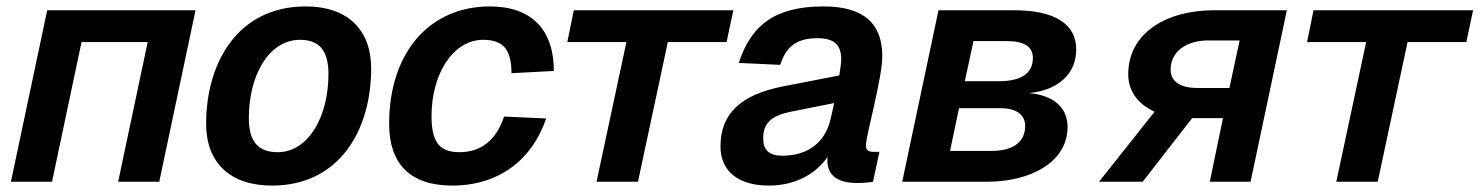

<svg xmlns="http://www.w3.org/2000/svg" viewBox="-20 -566 4608 598"><path d="M14 0H142L234 -435H440L348 0H476L589 -534H127Z M827 12C1036 12 1136 -159 1136 -353C1136 -471 1065 -546 932 -546C723 -546 622 -374 622 -180C622 -62 694 12 827 12ZM845 -92C785 -92 755 -124 755 -198C755 -334 819 -442 914 -442C974 -442 1003 -409 1003 -336C1003 -200 939 -92 845 -92Z M1389 12C1534 12 1638 -69 1681 -197L1550 -203C1525 -128 1477 -92 1411 -92C1350 -92 1324 -122 1324 -204C1324 -336 1391 -442 1485 -442C1547 -442 1573 -412 1573 -338L1705 -345C1705 -471 1638 -546 1506 -546C1319 -546 1192 -404 1192 -180C1192 -56 1257 12 1389 12Z M1838 0H1967L2060 -435H2243L2264 -534H1767L1747 -435H1931Z M2557 -66C2557 -20 2588 4 2651 4C2669 4 2690 2 2699 0L2719 -93H2701C2685 -93 2677 -98 2677 -113C2677 -144 2728 -322 2728 -391C2728 -492 2671 -546 2545 -546C2393 -546 2319 -487 2281 -370L2410 -364C2429 -422 2462 -447 2526 -447C2581 -447 2600 -424 2600 -381C2600 -369 2597 -351 2594 -331L2419 -297C2287 -271 2224 -212 2224 -110C2224 -31 2282 12 2374 12C2457 12 2521 -24 2558 -78C2557 -74 2557 -70 2557 -66ZM2357 -135C2357 -183 2383 -206 2443 -218L2578 -245C2574 -227 2571 -211 2568 -200C2552 -121 2494 -81 2417 -81C2375 -81 2357 -99 2357 -135Z M2790 0H3055C3185 0 3305 -58 3305 -171C3305 -231 3261 -270 3184 -276C3273 -284 3332 -334 3332 -412C3332 -492 3264 -534 3139 -534H2903ZM2985 -313 3012 -438H3117C3172 -438 3197 -419 3197 -386C3197 -336 3159 -313 3090 -313ZM2939 -96 2967 -229H3097C3146 -229 3173 -208 3173 -174C3173 -120 3130 -96 3069 -96Z M3403 0H3539L3693 -198H3789L3748 0H3875L3988 -534H3761C3611 -534 3494 -462 3494 -335C3494 -284 3522 -243 3576 -218ZM3710 -292C3656 -292 3626 -312 3626 -349C3626 -409 3680 -440 3742 -440H3841L3809 -292Z M4142 0H4271L4364 -435H4547L4568 -534H4071L4051 -435H4235Z"/></svg>

Font: Geist SemiBold
Style: Italic
Weight: 600
Italic angle: -12°
Designer: Basement.studio, Andrés Briganti, Mateo Zaragoza
Foundry: Basement.studio, Vercel, Andrés Briganti, Guido Ferreyra, Mateo Zaragoza
Version: Version 1.500